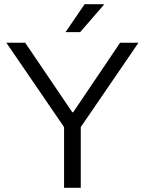

<svg xmlns="http://www.w3.org/2000/svg" viewBox="-20 -888 685 908"><path d="M283 0V-287L10 -686H99L322 -357H326L548 -686H635L362 -287V0ZM290 -736 380 -868H470L471 -865L359 -736Z"/></svg>

Font: Archivo SemiBold Light
Style: Regular
Weight: 300
Version: Version 2.001